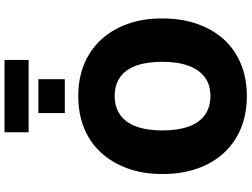

<svg xmlns="http://www.w3.org/2000/svg" viewBox="-148 -926 1085 828"><g transform="rotate(-90 394.0 -511.5)"><path d="M394 11Q318 11 256.5 -14Q195 -39 150.5 -86.5Q106 -134 82 -201.5Q58 -269 58 -353Q58 -437 82.5 -504Q107 -571 151.5 -619Q196 -667 257.5 -691.5Q319 -716 394 -716Q470 -716 531 -691Q592 -666 636.5 -618.5Q681 -571 705 -504Q729 -437 729 -354Q729 -270 705 -202Q681 -134 637 -86.5Q593 -39 531.5 -14Q470 11 394 11ZM394 -146Q442 -146 474.5 -169.5Q507 -193 524.5 -239.5Q542 -286 542 -353Q542 -421 525 -467Q508 -513 475 -536Q442 -559 394 -559Q347 -559 313.5 -535.5Q280 -512 263 -466Q246 -420 246 -353Q246 -286 263 -239.5Q280 -193 313.5 -169.5Q347 -146 394 -146ZM238 -930V-1034H550V-930ZM321 -774V-888H467V-774Z"/></g></svg>

Font: Nunito Sans 7pt SemiCondensed Black
Style: Regular
Weight: 900
Width: 4
Designer: Vernon Adams
Foundry: Vernon Adams
Version: Version 3.101;gftools[0.9.27]